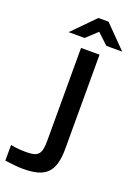

<svg xmlns="http://www.w3.org/2000/svg" viewBox="-283 -744 714 1014"><g transform="rotate(20 73.5 -237.5)"><path d="M-29 116C-56 116 -81 115 -118 108V196C-71 202 -47 205 -17 205C108 205 158 164 158 28V-500H54V23C54 98 36 116 -29 116ZM-36 -556H54L115 -613L176 -556H265L143 -680H86Z"/></g></svg>

Font: LT Wave Alt Medium
Style: Regular
Weight: 500
Designer: Daniel Lyons
Version: Version 2.5 (Glyphs App)